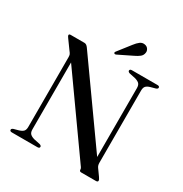

<svg xmlns="http://www.w3.org/2000/svg" viewBox="-198 -1029 1126 1180"><g transform="rotate(30 365.0 -439.0)"><path d="M249 -11Q249 0 233.5 0H53Q37.5 0 37.5 -11Q37.5 -19 50 -23.5L84.5 -33Q105 -39.5 114 -49.2Q123 -59 123 -80V-574Q123 -585.5 120.5 -592.8Q118 -600 107 -613.5L62.5 -675Q54 -686.5 54 -691.5Q54 -700 66 -700H164Q178 -700 190.5 -682.5L582 -131.5V-620Q582 -640.5 573 -650.5Q564 -660.5 542.5 -667L498 -676.5Q485.5 -681 485.5 -689Q485.5 -700 501 -700H681.5Q697 -700 697 -689Q697 -681 684.5 -676.5L650 -667Q629.5 -661 620.5 -651Q611.5 -641 611.5 -620V-108Q611.5 -89 620.5 -76.5L653 -31Q659 -22.5 661 -17.8Q663 -13 663 -10Q663 0 649 0H545.5Q531.5 0 531.5 -11.5Q531.5 -17 529.5 -22Q527.5 -27 519 -38L152.5 -554.5V-80Q152.5 -59.5 161.5 -49.5Q170.5 -39.5 191 -33L236.5 -23.5Q249 -19 249 -11ZM425 -836.5Q441 -857.5 456 -868.8Q471 -880 489 -877Q506 -874.5 514.5 -861.5Q523 -848.5 520.5 -835.5Q518 -816.5 503.5 -805Q489 -793.5 468.5 -784L368.5 -735Q359 -731 354.5 -736.5Q350.5 -741 357 -749.5Z"/></g></svg>

Font: Fraunces 72pt S000
Style: Regular
Weight: 400
Version: Version 1.000; ttfautohint (v1.8.3)